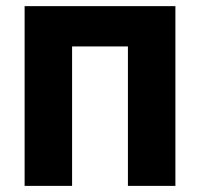

<svg xmlns="http://www.w3.org/2000/svg" viewBox="-20 -608 653 628"><path d="M60.5 0V-587.9H553.7V0H398.4V-456.1H215.8V0Z"/></svg>

Font: Gothic A1 Black
Style: Regular
Weight: 900
Version: Version 2.50